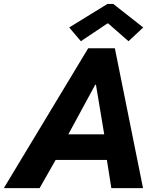

<svg xmlns="http://www.w3.org/2000/svg" viewBox="-69 -968 811 988"><path d="M384.8 -719.7H522L667 0H503.9L481 -145H217.3L134.8 0H-49.3ZM287.1 -826.7 483.9 -947.8H513.7L668 -826.7L592.3 -755.9L487.8 -847.2H483.4L347.2 -755.9ZM467.3 -276.9 424.8 -531.7H420.9L282.7 -276.9Z"/></svg>

Font: Reddit Sans Vanilla ExtraBold
Style: Italic
Weight: 800
Italic angle: -11.25°
Designer: Stephen Hutchings
Version: Version 1.013